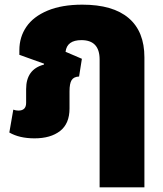

<svg xmlns="http://www.w3.org/2000/svg" viewBox="-20 -583 697 823"><path d="M599 -337V0V220H407V-100V-328Q407 -411 329 -411Q267 -411 261 -361L331 -331L319 -255Q296 -254 287 -239.5Q278 -225 278 -192V-118Q278 -53 237.5 -21.5Q197 10 128 10Q63 10 20 -15L37 -113Q48 -109 59 -109Q92 -109 92 -142V-201Q92 -286 168 -306L169 -310L63 -348V-368Q63 -424 93 -468Q123 -512 184 -537.5Q245 -563 333 -563Q464 -563 531.5 -505.5Q599 -448 599 -337Z"/></svg>

Font: Noto Sans Thai Black
Style: Regular
Weight: 900
Designer: Monotype Design Team
Foundry: Monotype Imaging Inc.
Version: Version 1.000